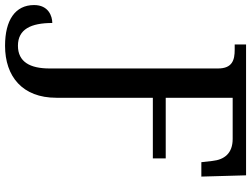

<svg xmlns="http://www.w3.org/2000/svg" viewBox="-147 -617 994 760"><g transform="rotate(90 350.0 -237.0)"><path d="M151 240C273 240 357 171 357 37V-345H597V-396H357V-661H520C577 -661 602 -628 607 -581L612 -537H669L664 -714H146V-669H167C207 -669 241 -660 241 -603V64C241 141 215 189 151 189C86 189 61 138 61 53C34 53 -10 68 -10 125C-10 200 50 240 151 240Z"/></g></svg>

Font: Noto Serif Medium
Style: Regular
Weight: 500
Designer: Monotype Design Team
Foundry: Monotype Imaging Inc.
Version: Version 2.013